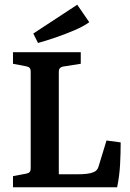

<svg xmlns="http://www.w3.org/2000/svg" viewBox="-20 -793 549 813"><path d="M431 -198 491 -190Q491 -146 488.5 -97.5Q486 -49 476 0H35V-47L92 -58Q110 -61 110 -79V-491Q110 -509 92 -512L35 -523V-572H322V-523L246 -511Q229 -507 229 -490V-55H305Q329 -55 347 -57Q365 -59 376 -64Q392 -70 397 -87ZM141 -611 121 -651 307 -773 358 -699Q333 -681 295.5 -665Q258 -649 217.5 -635Q177 -621 141 -611Z"/></svg>

Font: Rasa SemiBold
Style: Regular
Weight: 600
Designer: Anna Giedrys (Yrsa+Rasa design), David Brezina (Yrsa art-direction, Rasa art-direction, design)
Foundry: Rosetta Type Foundry
Version: Version 2.004